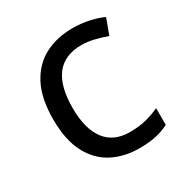

<svg xmlns="http://www.w3.org/2000/svg" viewBox="-134 -656 748 776"><g transform="rotate(-30 240.0 -268.0)"><path d="M300 10Q229 10 173.5 -19Q118 -48 86.5 -109Q55 -170 55 -265Q55 -364 88 -426Q121 -488 177.5 -517Q234 -546 306 -546Q347 -546 385 -537.5Q423 -529 447 -517L420 -444Q396 -453 364 -461Q332 -469 304 -469Q146 -469 146 -266Q146 -169 184.5 -117.5Q223 -66 299 -66Q343 -66 376.5 -75Q410 -84 438 -97V-19Q411 -5 378.5 2.5Q346 10 300 10Z"/></g></svg>

Font: Noto Sans Tifinagh Azawagh
Style: Regular
Weight: 400
Designer: JamraPatel
Foundry: JamraPatel LLC
Version: Version 2.006; ttfautohint (v1.8.4.7-5d5b)